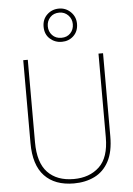

<svg xmlns="http://www.w3.org/2000/svg" viewBox="-64 -1036 757 1093"><g transform="rotate(-5 314.5 -489.5)"><path d="M543 -239Q543 -151 513.5 -96Q484 -41 432 -15.5Q380 10 314 10Q205 10 146 -52.5Q87 -115 87 -240V-714H113V-243Q113 -126 166 -70.5Q219 -15 315 -15Q405 -15 461 -67.5Q517 -120 517 -236V-714H543ZM315 -799Q276 -799 247.5 -824.5Q219 -850 219 -894Q219 -936 247 -962.5Q275 -989 315 -989Q354 -989 382 -961.5Q410 -934 410 -894Q410 -851 382.5 -825Q355 -799 315 -799ZM315 -822Q347 -822 366.5 -842.5Q386 -863 386 -894Q386 -924 365.5 -945Q345 -966 315 -966Q282 -966 262.5 -945Q243 -924 243 -894Q243 -864 262.5 -843Q282 -822 315 -822Z"/></g></svg>

Font: Noto Sans Lao UI SemCond Thin
Style: Regular
Weight: 100
Width: 4
Designer: Monotype Design Team
Foundry: Monotype Imaging Inc.
Version: Version 2.000; ttfautohint (v1.8.4.7-5d5b)